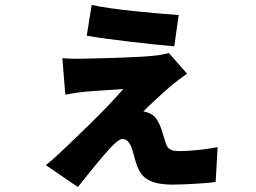

<svg xmlns="http://www.w3.org/2000/svg" viewBox="-20 -682 1040 779"><path d="M352 -662 332 -537C417 -522 603 -501 687 -494L705 -621C618 -627 434 -643 352 -662ZM739 -383 665 -467C655 -464 628 -458 614 -457C544 -448 359 -445 320 -444C290 -443 253 -444 233 -446L245 -298C262 -301 293 -307 327 -310C370 -314 446 -318 480 -321C417 -245 270 -106 220 -59C195 -36 183 -25 166 -12L296 77C356 1 401 -53 425 -79C444 -99 463 -118 477 -118C496 -118 508 -102 517 -74C523 -55 529 -26 539 -2C556 39 588 67 682 67C721 67 823 62 855 56L863 -85C822 -77 761 -69 704 -69C678 -69 662 -76 654 -97C647 -117 641 -140 634 -160C627 -182 613 -206 600 -215C587 -224 573 -228 562 -230C574 -244 640 -305 680 -339C695 -351 720 -370 739 -383Z"/></svg>

Font: Noto Sans CJK Black
Style: Bold
Weight: 900
Designer: Ryoko NISHIZUKA (kana & ideographs); Paul D. Hunt (Latin, Greek & Cyrillic); Wenlong ZHANG (bopomofo); Sandoll Communica
Foundry: Adobe Systems Incorporated
Version: Version 1.000;PS 1;hotconv 1.0.78;makeotf.lib2.5.61930